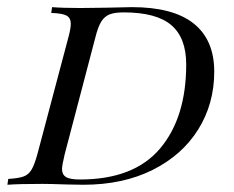

<svg xmlns="http://www.w3.org/2000/svg" viewBox="-43 -510 646 530"><path d="M187.1 0 140.3 -0.8Q95.2 -2.4 74.2 -2.4Q8.9 -2.4 -22.6 0L-20.2 -16.1Q7.3 -17.7 21.4 -22.6Q35.5 -27.4 44 -41.5Q52.4 -55.6 60.5 -85.5L145.2 -404.8Q152.4 -430.6 152.4 -444.4Q152.4 -460.5 140.7 -466.9Q129 -473.4 98.4 -474.2L100.8 -490.3Q128.2 -487.9 179 -487.9L247.6 -488.7Q302.4 -490.3 321 -490.3Q434.7 -490.3 491.5 -445.2Q548.4 -400 548.4 -312.1Q548.4 -223.4 504 -152.4Q459.7 -81.5 377.8 -40.7Q296 0 187.1 0ZM471 -332.3Q471 -405.6 429.8 -440.7Q388.7 -475.8 298.4 -475.8Q273.4 -475.8 259.3 -470.2Q245.2 -464.5 236.3 -450Q227.4 -435.5 220.2 -406.5L135.5 -83.9Q128.2 -53.2 128.2 -43.5Q128.2 -28.2 139.1 -21.4Q150 -14.5 177.4 -14.5Q326.6 -14.5 398.8 -100Q471 -185.5 471 -332.3Z"/></svg>

Font: Playfair Display SC
Style: Italic
Weight: 400
Italic angle: -14°
Designer: Claus Eggers Sørensen
Foundry: Claus Eggers Sørensen
Version: Version 1.202; ttfautohint (v1.6)